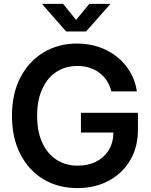

<svg xmlns="http://www.w3.org/2000/svg" viewBox="-20 -964 781 995"><path d="M381.3 10.7Q280.8 10.7 204.3 -35.6Q127.9 -82 85 -166.3Q42 -250.5 42 -363.3Q42 -479 85.9 -563Q129.9 -647 206.1 -692.6Q282.2 -738.3 378.9 -738.3Q439.5 -738.3 492.2 -720.5Q544.9 -702.6 586.4 -669.4Q627.9 -636.2 654.5 -590.8Q681.2 -545.4 689.5 -490.2H557.1Q549.8 -520.5 534.2 -544.7Q518.6 -568.8 495.8 -586.2Q473.1 -603.5 444.3 -612.8Q415.5 -622.1 381.3 -622.1Q318.8 -622.1 271.7 -591.1Q224.6 -560.1 198.5 -502.2Q172.4 -444.3 172.4 -363.8Q172.4 -283.2 198.5 -225.6Q224.6 -168 272 -136.7Q319.3 -105.5 383.3 -105.5Q438 -105.5 479.7 -127.2Q521.5 -148.9 544.7 -188.5Q567.9 -228 567.9 -280.8L600.1 -277.3H399.4V-379.4H694.8V-292Q694.8 -201.2 654.3 -133.1Q613.8 -64.9 543 -27.1Q472.2 10.7 381.3 10.7ZM307.1 -943.8 374.5 -860.8 442.4 -943.8H550.8V-941.9L425.8 -800.8H322.8L199.2 -941.9V-943.8Z"/></svg>

Font: Inter 24pt SemiBold
Style: Regular
Weight: 600
Designer: Rasmus Andersson
Foundry: rsms
Version: Version 4.001;git-66647c0bb